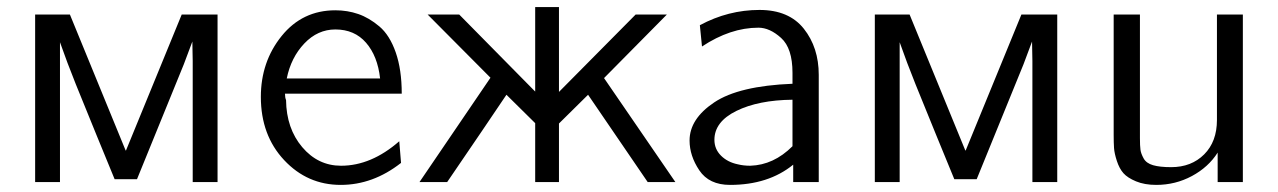

<svg xmlns="http://www.w3.org/2000/svg" viewBox="-20 -513 3602 541"><path d="M79 0V-472H177L334 -89H335L492 -472H593V0H523V-341Q523 -350 522.5 -368Q522 -386 522 -396L498 -332L366 -8H303Q287 -47 252.5 -131Q218 -215 193.5 -276Q169 -337 149 -394V0Z M715 -240Q715 -339 773.5 -411.5Q832 -484 925 -484Q959 -484 989.5 -473.5Q1020 -463 1049 -438.5Q1078 -414 1095 -365.5Q1112 -317 1112 -249H783Q783 -238 786 -231Q787 -151 831.5 -98.5Q876 -46 941 -46Q1026 -46 1105 -115L1110 -54Q1031 8 940 8Q846 8 780.5 -62Q715 -132 715 -240ZM788 -292H1051Q1044 -355 1011.5 -392.5Q979 -430 925 -430Q875 -430 837.5 -390.5Q800 -351 788 -292Z M1162 0 1362 -294 1185 -472H1274L1488 -255V-493H1555V-254L1771 -472H1859L1682 -293Q1816 -97 1883 0H1805L1637 -246L1555 -165V0H1488V-166L1407 -246Q1352 -164 1240 0Z M1923 -117Q1923 -178 1992.5 -224.5Q2062 -271 2213 -277V-308Q2213 -377 2181 -406Q2149 -435 2117 -435Q2038 -435 1958 -382L1952 -442Q2032 -485 2120 -485Q2203 -485 2245 -432Q2287 -379 2287 -302V0H2215V-49Q2145 8 2037 8Q1978 8 1950.5 -33Q1923 -74 1923 -117ZM1993 -119Q1993 -93 2011.5 -74.5Q2030 -56 2059 -50Q2075 -46 2094 -46Q2160 -48 2213 -101V-232Q2117 -231 2055 -200.5Q1993 -170 1993 -119Z M2445 0V-472H2543L2700 -89H2701L2858 -472H2959V0H2889V-341Q2889 -350 2888.5 -368Q2888 -386 2888 -396L2864 -332L2732 -8H2669Q2653 -47 2618.5 -131Q2584 -215 2559.5 -276Q2535 -337 2515 -394V0Z M3118 -133V-472H3192V-124Q3192 -102 3193.5 -91Q3195 -80 3202.5 -66.5Q3210 -53 3229 -47.5Q3248 -42 3280 -42Q3337 -42 3373 -78Q3409 -114 3409 -175V-472H3482V0H3411V-83Q3385 -42 3338.5 -17Q3292 8 3238 8Q3205 8 3181 -2Q3157 -12 3145.5 -25Q3134 -38 3127 -59.5Q3120 -81 3119 -96Q3118 -111 3118 -133Z"/></svg>

Font: Coval
Style: ExtraLight
Weight: 250
Foundry: Context Ltd
Version: Version 001.000